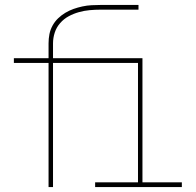

<svg xmlns="http://www.w3.org/2000/svg" viewBox="-20 -755 790 775"><path d="M176 0V-501H36V-520H176V-580Q176 -599 179.5 -617Q183 -635 192 -651.5Q201 -668 214.5 -681Q228 -694 244 -703.5Q260 -713 277 -719Q294 -725 312.5 -729Q331 -733 349.5 -734Q368 -735 386 -735H539V-716H386Q364 -716 342 -714Q320 -712 298.5 -706Q277 -700 257.5 -689.5Q238 -679 223 -662Q208 -645 201 -623.5Q194 -602 194 -580V-520H555V-19H714V0H364V-19H537V-501H194V0Z"/></svg>

Font: Zed Sans Thin Extended
Style: Regular
Weight: 100
Width: 7
Designer: Belleve Invis
Foundry: Belleve Invis
Version: Version 1.0.0; ttfautohint (v1.8.4)